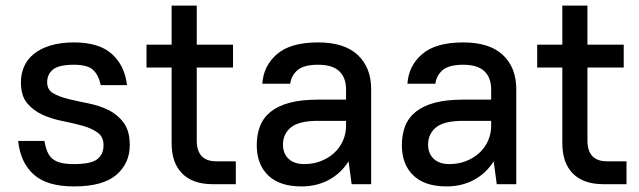

<svg xmlns="http://www.w3.org/2000/svg" viewBox="-20 -660 2290 688"><path d="M245 8Q148 8 100.5 -35Q53 -78 45 -155H139Q143 -133 149.5 -117Q156 -101 168 -91Q180 -81 199 -76.5Q218 -72 245 -72Q306 -72 328.5 -89.5Q351 -107 351 -140Q351 -170 329 -185.5Q307 -201 274 -210Q241 -219 203 -226.5Q165 -234 132 -249Q99 -264 77 -290.5Q55 -317 55 -365Q55 -396 66.5 -422Q78 -448 101.5 -467Q125 -486 161 -497Q197 -508 245 -508Q335 -508 381 -466.5Q427 -425 435 -355H341Q333 -392 313 -410Q293 -428 245 -428Q191 -428 170 -411Q149 -394 149 -365Q149 -338 171 -325.5Q193 -313 226 -305Q259 -297 297 -289.5Q335 -282 368 -266Q401 -250 423 -220.5Q445 -191 445 -140Q445 -75 397 -33.5Q349 8 245 8Z M505 -500H595V-640H685V-500H815V-418H685V-157Q685 -82 755 -82H825V0H742Q671 0 633 -38Q595 -76 595 -147V-418H505Z M1060 8Q982 8 941 -31.5Q900 -71 900 -140Q900 -178 912 -208.5Q924 -239 950.5 -260Q977 -281 1018.5 -292Q1060 -303 1120 -303H1220V-340Q1220 -382 1195.5 -405Q1171 -428 1120 -428Q1069 -428 1046.5 -409Q1024 -390 1020 -360H920Q924 -424 972.5 -466Q1021 -508 1120 -508Q1214 -508 1262 -463Q1310 -418 1310 -340V0H1240L1229 -82Q1202 -39 1158.5 -15.5Q1115 8 1060 8ZM1070 -72Q1103 -72 1130.5 -83Q1158 -94 1178 -112.5Q1198 -131 1209 -156Q1220 -181 1220 -209V-227H1120Q1051 -227 1022.5 -203.5Q994 -180 994 -142Q994 -110 1014 -91Q1034 -72 1070 -72Z M1580 8Q1502 8 1461 -31.5Q1420 -71 1420 -140Q1420 -178 1432 -208.5Q1444 -239 1470.5 -260Q1497 -281 1538.5 -292Q1580 -303 1640 -303H1740V-340Q1740 -382 1715.5 -405Q1691 -428 1640 -428Q1589 -428 1566.5 -409Q1544 -390 1540 -360H1440Q1444 -424 1492.5 -466Q1541 -508 1640 -508Q1734 -508 1782 -463Q1830 -418 1830 -340V0H1760L1749 -82Q1722 -39 1678.5 -15.5Q1635 8 1580 8ZM1590 -72Q1623 -72 1650.5 -83Q1678 -94 1698 -112.5Q1718 -131 1729 -156Q1740 -181 1740 -209V-227H1640Q1571 -227 1542.5 -203.5Q1514 -180 1514 -142Q1514 -110 1534 -91Q1554 -72 1590 -72Z M1905 -500H1995V-640H2085V-500H2215V-418H2085V-157Q2085 -82 2155 -82H2225V0H2142Q2071 0 2033 -38Q1995 -76 1995 -147V-418H1905Z"/></svg>

Font: Retni Sans Medium
Style: Regular
Weight: 500
Designer: Vitaly Kuzmin
Foundry: ParaType Ltd.
Version: Version 1.00;March 2, 2019;FontCreator 11.5.0.2425 64-bit; t